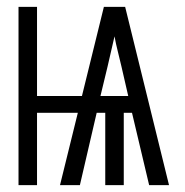

<svg xmlns="http://www.w3.org/2000/svg" viewBox="-20 -540 540 560"><path d="M34 0V-520H88V-260H219L283 -520H345L473 0H415L365 -211H341V0H287V-211H262L213 0H155L207 -211H88V0ZM354 -260 334 -347Q329 -369 323.5 -390.5Q318 -412 314 -434Q309 -412 304 -390.5Q299 -369 294 -347L273 -260Z"/></svg>

Font: Iosevka Fixed SS04 Light
Style: Regular
Weight: 300
Monospace: yes
Designer: Belleve Invis
Foundry: Belleve Invis
Version: Version 32.5.0